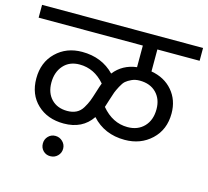

<svg xmlns="http://www.w3.org/2000/svg" viewBox="-126 -763 1051 970"><g transform="rotate(15 399.0 -278.0)"><path d="M215 86Q193 86 178 71Q163 56 163 33Q163 11 178 -4.5Q193 -20 215 -20Q237 -20 253 -4.5Q269 11 269 33Q269 55 253.5 70.5Q238 86 215 86ZM673 -282Q673 -335 641 -367.5Q609 -400 554 -400Q531 -400 512.5 -391.5Q494 -383 483 -373.5Q472 -364 460.5 -342Q449 -320 444.5 -308Q440 -296 430.5 -265.5Q421 -235 418 -226Q476 -157 554 -157Q608 -157 640.5 -191Q673 -225 673 -282ZM239 -157Q266 -157 286 -167Q306 -177 319 -198.5Q332 -220 339 -238Q346 -256 356 -288.5Q366 -321 372 -336Q317 -400 240 -400Q187 -400 156 -365Q125 -330 125 -275Q125 -221 156 -189Q187 -157 239 -157ZM820 -575H599V-460Q669 -448 710.5 -399.5Q752 -351 752 -281Q752 -196 696 -143.5Q640 -91 557 -91Q451 -91 385 -164Q336 -91 238 -91Q153 -91 99.5 -141.5Q46 -192 46 -276Q46 -360 100 -412.5Q154 -465 236 -465Q339 -465 405 -397Q449 -453 523 -462V-575H-22V-642H820Z"/></g></svg>

Font: Hind Regular
Style: Regular
Weight: 400
Designer: Manushi Parikh, Satya Rajpurohit
Foundry: Indian Type Foundry
Version: Version 1.201;PS 1.0;hotconv 1.0.78;makeotf.lib2.5.61930; tt